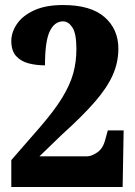

<svg xmlns="http://www.w3.org/2000/svg" viewBox="-20 -744 537 764"><path d="M25 0V-107L140 -239Q197 -305 228 -356Q259 -407 271.5 -452.5Q284 -498 284 -549Q284 -611 268 -635Q252 -659 231 -659Q197 -659 178 -619.5Q159 -580 159 -484Q124 -484 93.5 -492Q63 -500 44 -521Q25 -542 25 -581Q25 -615 47 -648Q69 -681 115 -702.5Q161 -724 231 -724Q341 -724 396 -676Q451 -628 451 -550Q451 -495 428 -444Q405 -393 355.5 -336.5Q306 -280 226 -208L137 -122H327Q344 -122 367 -137.5Q390 -153 399 -189L409 -225H472L468 0Z"/></svg>

Font: Noto Serif Hebrew Condensed Black
Style: Regular
Weight: 900
Width: 3
Designer: Monotype Design Team
Foundry: Monotype Imaging Inc.
Version: Version 2.004; ttfautohint (v1.8.4.7-5d5b)